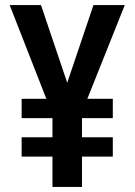

<svg xmlns="http://www.w3.org/2000/svg" viewBox="-20 -734 529 754"><path d="M244 -409 141 -714H18L162 -346H65V-270H186V-195H65V-119H186V0H302V-119H423V-195H302V-270H423V-346H323L470 -714H347Z"/></svg>

Font: Noto Sans Arabic Cond SemBd
Style: Regular
Weight: 600
Width: 3
Designer: Monotype Design Team, Nadine Chahine, Nizar Qandah and Khaled Hosny
Foundry: Monotype Imaging Inc.
Version: Version 2.012